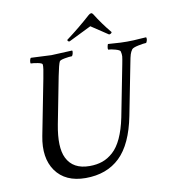

<svg xmlns="http://www.w3.org/2000/svg" viewBox="-89 -894 881 976"><g transform="rotate(-10 351.5 -406.0)"><path d="M211.4 -641.6Q223.6 -641.6 318.8 -646.5Q321.8 -642.6 319.3 -632.3Q316.9 -622.1 313 -618.2Q299.3 -618.2 274.9 -613.8Q250.5 -609.4 247.6 -602.5Q240.7 -588.9 229 -530.3L182.1 -289.1Q160.2 -173.8 188 -117.2Q219.7 -52.7 305.2 -52.7Q342.3 -52.7 371.6 -63Q400.9 -73.2 427.2 -96.9Q453.6 -120.6 473.4 -163.3Q493.2 -206.1 505.9 -267.6L557.6 -532.2Q563.5 -562 564.5 -573.2Q565.4 -584.5 561.5 -599.6Q559.1 -606.4 536.1 -612.8Q513.2 -619.1 500 -619.1Q498 -625 499.8 -633.5Q501.5 -642.1 503.9 -647.5Q515.6 -647 534.4 -645.5Q553.2 -644 568.4 -643.3Q583.5 -642.6 601.6 -642.6Q620.1 -642.6 635 -643.3Q649.9 -644 668 -645.5Q686 -647 701.2 -647.5Q706.1 -634.8 696.3 -619.1Q683.6 -619.1 655.3 -613.3Q627 -607.4 621.1 -599.6Q613.3 -588.9 609.1 -575.7Q605 -562.5 599.6 -533.2L547.9 -269.5Q520 -126.5 452.1 -61.3Q384.3 3.9 274.9 3.9Q170.4 3.9 120.6 -66.4Q72.8 -134.8 94.2 -245.1L149.9 -530.3Q161.6 -587.9 159.7 -602.5Q159.2 -609.4 136.5 -613.8Q113.8 -618.2 100.1 -618.2Q97.7 -621.6 99.6 -632.3Q101.6 -643.1 106 -646.5Q198.7 -641.6 211.4 -641.6ZM446.8 -816.4Q452.1 -816.4 456.5 -809.6Q489.7 -755.9 532.7 -704.1Q532.2 -699.7 527.6 -697Q522.9 -694.3 518.1 -694.3L431.2 -752Q360.8 -717.8 314 -694.3Q309.6 -694.3 306.6 -697Q303.7 -699.7 304.2 -704.1Q373 -755.4 433.1 -809.6Q440.9 -816.4 446.8 -816.4Z"/></g></svg>

Font: Amiri
Style: Slanted
Weight: 400
Italic angle: 9°
Designer: Khaled Hosny
Version: Version 000.107